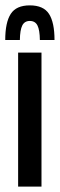

<svg xmlns="http://www.w3.org/2000/svg" viewBox="-22 -695 224 715"><path d="M45.5 0V-499H132.5V0ZM89 -675Q140 -675 160.5 -643.2Q181 -611.5 181 -546H126.5Q126 -583.5 117.5 -600.2Q109 -617 89 -617Q69.5 -617 61 -600.2Q52.5 -583.5 52 -546H-2.5Q-2.5 -611.5 18 -643.2Q38.5 -675 89 -675Z"/></svg>

Font: Anek Latin Condensed Medium
Style: Regular
Weight: 500
Width: 3
Designer: Yesha Goshar
Foundry: Ek Type
Version: Version 1.003